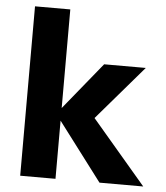

<svg xmlns="http://www.w3.org/2000/svg" viewBox="-52 -766 704 813"><g transform="rotate(5 300.0 -360.0)"><path d="M401 0 193 -275 377 -501H554L305 -211V-331L587 0ZM64 0V-720H214V0Z"/></g></svg>

Font: DM Sans 18pt Black
Style: Regular
Weight: 900
Designer: Colophon Foundry, Jonny Pinhorn
Foundry: Colophon Foundry
Version: Version 4.004;gftools[0.9.30]